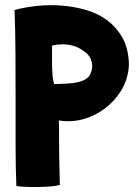

<svg xmlns="http://www.w3.org/2000/svg" viewBox="-20 -734 537 751"><path d="M37 -695Q40 -612 40.5 -521Q41 -430 41 -340Q41 -250 41 -164.5Q41 -79 44 -6Q61 -4 84 -3Q107 -2 130.5 -2.5Q154 -3 175.5 -4.5Q197 -6 211 -10Q212 -10 212.5 -10.5Q213 -11 214 -11V-12Q212 -85 211.5 -128Q211 -171 211 -196.5Q211 -222 211 -235.5Q211 -249 210 -263Q258 -255 304 -267.5Q350 -280 388 -308Q426 -336 451.5 -376Q477 -416 483 -464Q484 -470 484 -476.5Q484 -483 484 -490V-491Q481 -548 458 -588Q435 -628 399.5 -654.5Q364 -681 318 -694.5Q272 -708 223.5 -712Q175 -716 126.5 -711Q78 -706 37 -695ZM327 -434Q315 -422 298.5 -416.5Q282 -411 264.5 -409Q247 -407 229 -406.5Q211 -406 195 -405H192Q187 -420 185.5 -438.5Q184 -457 183.5 -477Q183 -497 183.5 -517Q184 -537 183 -555Q184 -556 186 -556Q218 -564 251 -558.5Q284 -553 309 -533Q322 -525 329.5 -513Q337 -501 339.5 -487Q342 -473 338.5 -459Q335 -445 327 -434Z"/></svg>

Font: Londrina Solid
Style: Regular
Weight: 400
Designer: Marcelo Magalhaes
Foundry: Marcelo Magalhães
Version: Version 1.002